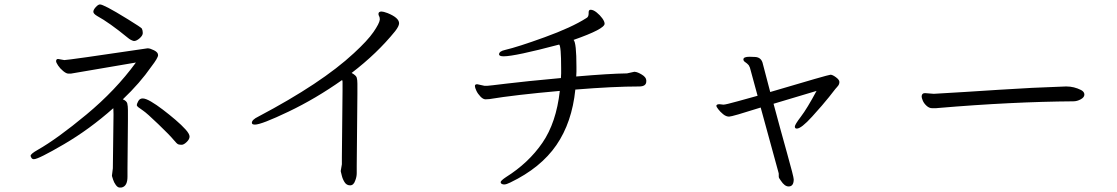

<svg xmlns="http://www.w3.org/2000/svg" viewBox="-20 -777 5040 866"><path d="M771.5 -236.5Q799 -213 817 -193Q835 -173 835 -161Q835 -149 822 -136.5Q809 -124 799.5 -124Q790 -124 784 -126Q778 -128 762 -147.5Q746 -167 694 -217Q642 -267 625.5 -278Q609 -289 603 -294Q597 -299 597 -303.5Q597 -308 603.5 -320.5Q610 -333 623.5 -333Q637 -333 661 -319Q685 -305 714.5 -282.5Q744 -260 771.5 -236.5ZM557 -232 555 -16V20Q555 61 531 68Q529 69 520 69Q511 69 502.5 57.5Q494 46 490 33Q486 20 485 17V14L489 -18L492 -261Q492 -273 491.5 -280.5Q491 -288 491 -289Q384 -194 268.5 -126.5Q153 -59 133 -59Q125 -59 121.5 -65.5Q118 -72 118 -74Q118 -83 150 -101Q238 -151 370 -260.5Q502 -370 593 -495L300 -445H288Q279 -445 265 -456.5Q251 -468 242 -481.5Q233 -495 233 -501Q233 -511 242 -511L270 -506Q287 -506 645 -559H647Q657 -559 675 -550Q693 -541 693 -528.5Q693 -516 663 -477Q611 -402 534 -329Q551 -322 554 -310.5Q557 -299 557 -280ZM584 -592Q570 -595 556 -607Q473 -675 418 -705Q401 -715 401 -724Q401 -733 412 -745Q423 -757 431 -757Q439 -757 468 -742Q497 -727 557 -690Q617 -653 620 -648Q624 -639 624 -628Q624 -617 610 -604.5Q596 -592 584 -592Z M1517 -7 1522 -36V-68L1525 -368V-408Q1525 -412 1523 -416Q1404 -332 1281.5 -273.5Q1159 -215 1130 -215Q1116 -215 1116 -223Q1116 -237 1145 -251Q1431 -402 1576 -537Q1638 -594 1664.5 -632.5Q1691 -671 1693 -688V-691Q1693 -699 1690 -704Q1687 -709 1687 -714Q1687 -725 1701 -725Q1709 -725 1728 -718Q1780 -697 1780 -672Q1780 -659 1762 -636Q1681 -536 1566 -448Q1586 -437 1589 -427Q1592 -417 1592 -400V-354L1589 -30V4Q1589 21 1582 38Q1575 59 1559 59Q1543 59 1534 44.5Q1525 30 1521.5 14.5Q1518 -1 1517 -4Z M2808 -446 2840 -453H2844Q2856 -452 2875 -440.5Q2894 -429 2895 -415V-410Q2895 -387 2863 -387Q2748 -387 2575 -373Q2560 -225 2489.5 -122.5Q2419 -20 2282 46Q2264 55 2254.5 55Q2245 55 2240 50Q2238 46 2238 45Q2238 38 2262 22Q2364 -42 2426.5 -133Q2489 -224 2505 -367Q2302 -349 2187 -330Q2181 -329 2170 -329Q2159 -329 2147 -341.5Q2135 -354 2128.5 -368Q2122 -382 2122 -389Q2122 -396 2130 -397H2133L2165 -390H2178Q2184 -390 2265.5 -400Q2347 -410 2510 -425Q2511 -436 2511 -446V-468Q2511 -570 2502 -576Q2302 -523 2252 -523Q2231 -523 2231 -532Q2231 -546 2259 -552Q2315 -565 2436.5 -609Q2558 -653 2624 -695Q2635 -700 2635 -716V-721Q2635 -733 2644 -733Q2656 -733 2671 -721Q2686 -709 2696.5 -694.5Q2707 -680 2707 -670Q2707 -646 2567 -597Q2580 -585 2580 -476Q2580 -465 2580 -454Q2580 -443 2579 -432Q2729 -445 2808 -446Z M3560 32Q3560 64 3537 64Q3519 64 3502 38L3494 26Q3492 23 3492.5 13.5Q3493 4 3491 0L3411 -292Q3282 -251 3268.5 -251Q3255 -251 3241.5 -262Q3228 -273 3219.5 -284.5Q3211 -296 3211 -299Q3211 -307 3225 -307L3243 -305Q3253 -305 3308.5 -320.5Q3364 -336 3397 -345L3366 -459Q3363 -474 3357 -483Q3350 -491 3341.5 -496.5Q3333 -502 3333 -509Q3333 -521 3361 -521L3387 -520Q3415 -518 3421 -488L3454 -362Q3717 -440 3726 -440Q3735 -440 3750.5 -428.5Q3766 -417 3766 -407.5Q3766 -398 3760.5 -390.5Q3755 -383 3752.5 -381Q3750 -379 3748 -376Q3746 -373 3719 -339Q3692 -305 3643 -251Q3594 -197 3574 -197Q3565 -197 3565 -206Q3565 -215 3592.5 -251Q3620 -287 3663 -367L3469 -309Q3500 -193 3530 -86Q3560 21 3560 32Z M4152 -357 4190 -354H4194Q4334 -362 4484.5 -372Q4635 -382 4787 -387H4790Q4824 -387 4856 -371Q4871 -363 4871 -350.5Q4871 -338 4854.5 -329Q4838 -320 4821 -320Q4543 -318 4213 -290Q4207 -289 4202 -289H4184Q4171 -289 4159 -300Q4147 -311 4142 -323.5Q4137 -336 4137 -341Q4137 -357 4152 -357Z"/></svg>

Font: LXGW WenKai
Style: Regular
Weight: 400
Designer: LXGW / Fontworks Inc.
Foundry: LXGW / Fontworks Inc.
Version: Version 1.520; June 14, 2025